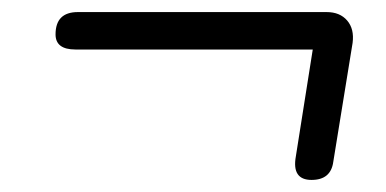

<svg xmlns="http://www.w3.org/2000/svg" viewBox="-20 -440 640 318"><path d="M496 -142Q463 -142 470 -181L498 -358H105Q72 -358 72 -383Q72 -420 109 -420H521Q543 -420 555 -406Q567 -392 564 -369L532 -172Q528 -142 496 -142Z"/></svg>

Font: Nunito
Style: Italic
Weight: 400
Italic angle: -9°
Designer: Vernon Adams
Foundry: Vernon Adams
Version: Version 3.601; ttfautohint (v1.8.2.53-6de2)